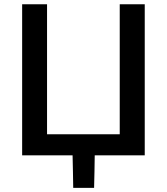

<svg xmlns="http://www.w3.org/2000/svg" viewBox="-20 -733 787 906"><path d="M84.5 0V-713H202V-99.5H545V-713H663V0H427Q426.5 38.5 425.8 76.8Q425 115 424 153.5H325.5Q325 115 324.2 76.8Q323.5 38.5 322.5 0Z"/></svg>

Font: Commissioner Medium
Style: Regular
Weight: 500
Designer: Kostas Bartsokas
Foundry: Kostas Bartsokas
Version: Version 1.000; ttfautohint (v1.8.3)